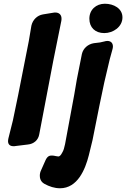

<svg xmlns="http://www.w3.org/2000/svg" viewBox="-20 -789 675 1027"><path d="M635 -696C635 -744 588 -769 541 -769C494 -769 458 -737 458 -689C458 -642 489 -612 538 -612C585 -612 635 -645 635 -696ZM210 -712C179 -707 155 -683 148 -652L134 -569L77 -280L49 -145L25 -49C24 -44 23 -39 23 -34C23 -18 32 -7 52 -7C56 -7 60 -7 64 -8L129 -16C161 -19 185 -40 190 -71L265 -464L308 -677C309 -682 309 -686 309 -690C309 -709 297 -722 276 -722C273 -722 269 -722 265 -721ZM482 -558C451 -553 425 -531 418 -500L391 -364L377 -282L328 -18C324 1 320 16 313 27C306 41 299 48 292 48C289 48 284 47 279 46C271 44 264 43 258 43C247 43 235 44 224 67L200 121C195 131 193 141 193 150C193 159 194 181 217 194C244 209 272 218 301 218C395 218 436 117 455 42L475 -40L512 -225L538 -349L567 -472L581 -523C583 -530 584 -535 584 -540C584 -559 573 -570 554 -570C549 -570 544 -569 537 -567L515 -562Z"/></svg>

Font: Bangerz
Style: Bold
Weight: 700
Designer: vernon adams
Foundry: Vernon Adams
Version: Version 2.10;December 28, 2023;FontCreator 13.0.0.2683 64-bi